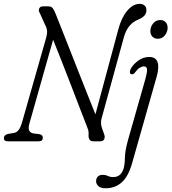

<svg xmlns="http://www.w3.org/2000/svg" viewBox="-24 -733 890 996"><path d="M128.5 -92Q122.5 -71 126.5 -58.2Q130.5 -45.5 148 -41L181 -37Q198.5 -33 198 -18Q198 0 176.5 0H17Q-4.5 0 -4 -17Q-3 -33 16.5 -38L46 -43Q63 -45.5 73 -59.2Q83 -73 89 -93.5L215 -535.5Q221.5 -558.5 220 -573.8Q218.5 -589 211.5 -601L182.5 -665Q174.5 -677 179.2 -688.5Q184 -700 199 -700H227.5Q242.5 -700 250 -689.8Q257.5 -679.5 265.5 -659Q274 -637.5 292.5 -591Q311 -544.5 334.8 -483.8Q358.5 -423 384 -358.8Q409.5 -294.5 432.2 -237Q455 -179.5 471 -140L589.5 -579.5Q606 -642 636 -677.5Q666 -713 701 -713Q716 -713 726 -704.2Q736 -695.5 735.5 -679Q735.5 -649 694.5 -632Q637 -610 618 -537.5L502.5 -117Q496.5 -93 505 -68.5L516 -37.5Q522 -21.5 516.5 -10.8Q511 0 497 0H460Q434 0 435.5 -32.5Q436.5 -48.5 433.8 -58.2Q431 -68 426 -79.5Q413 -112 392.2 -166.5Q371.5 -221 346.5 -285.5Q321.5 -350 296.8 -413.2Q272 -476.5 251.5 -527ZM794.5 -532Q777 -532 766.5 -543Q756 -554 756 -572.5Q756 -592.5 769.8 -610.8Q783.5 -629 808 -629Q825 -629 835.2 -618Q845.5 -607 845.5 -588.5Q845.5 -568.5 831.8 -550.2Q818 -532 794.5 -532ZM789.5 -338 661 114.5Q641.5 182.5 607.5 213Q573.5 243.5 524.5 243.5Q499 243.5 486.8 232.8Q474.5 222 474.5 207Q474.5 192.5 483.2 183.2Q492 174 509 174Q524 174 535.5 179.8Q547 185.5 564 185.5Q582 185.5 595 176Q608 166.5 616.5 144Q623.5 120.5 624 85.2Q624.5 50 640 -6.5L730.5 -324.5Q739.5 -356.5 738.8 -372.5Q738 -388.5 722.5 -388.5Q712 -388.5 700.2 -381.2Q688.5 -374 676 -356.5Q666.5 -344.5 656 -348.5Q650.5 -350 649.8 -358.5Q649 -367 655.5 -378.5Q669 -401.5 694.5 -419.5Q720 -437.5 750 -437.5Q783.5 -437.5 793 -411.5Q802.5 -385.5 789.5 -338Z"/></svg>

Font: Fraunces 144pt SuperSoft Light
Style: Italic
Weight: 300
Italic angle: -16°
Version: Version 1.000;[b76b70a41]